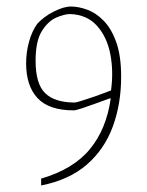

<svg xmlns="http://www.w3.org/2000/svg" viewBox="-20 -488 449 588"><path d="M197 -468Q221 -468 248 -458Q275 -448 298.5 -423.5Q322 -399 336.5 -357.5Q351 -316 351 -253Q351 -170 325.5 -100.5Q300 -31 246 16Q192 63 106 80V59Q205 30 255.5 -31.5Q306 -93 319 -186L317 -187Q303 -182 278.5 -173Q254 -164 233 -157Q212 -150 206 -150Q130 -150 95 -187.5Q60 -225 60 -294Q60 -328 69 -360.5Q78 -393 94 -415Q114 -437 144.5 -452.5Q175 -468 197 -468ZM195 -445Q177 -445 152 -434Q127 -423 108 -392.5Q89 -362 89 -302Q89 -231 118.5 -202.5Q148 -174 209 -174Q213 -174 227 -178.5Q241 -183 259.5 -189Q278 -195 294.5 -201.5Q311 -208 320 -211Q328 -269 318 -321.5Q308 -374 277.5 -408.5Q247 -443 195 -445Z"/></svg>

Font: Grenze Gotisch Thin
Style: Regular
Weight: 100
Designer: Renata Polastri
Foundry: Omnibus-Type
Version: Version 1.001